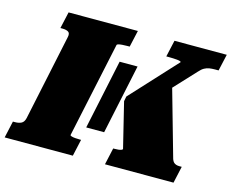

<svg xmlns="http://www.w3.org/2000/svg" viewBox="-139 -852 1198 993"><g transform="rotate(15 459.5 -355.0)"><path d="M354 -159 433 -532H529L450 -159ZM-40 0 -20 -90H-9Q11 -90 25 -97Q39 -104 44 -126L141 -585Q146 -607 134.5 -614Q123 -621 103 -621H92L112 -710H483L463 -621H452Q437 -621 424 -620Q411 -619 403.5 -617Q396 -615 395 -611L286 -100Q286 -97 293.5 -94.5Q301 -92 313.5 -91Q326 -90 338 -90H345L325 0ZM497 0 517 -90H523Q535 -90 544.5 -91Q554 -92 560 -94.5Q566 -97 567 -100L508 -341L513 -367L738 -611Q739 -614 733 -616Q727 -618 717 -619Q707 -620 695.5 -620.5Q684 -621 673 -621H659L679 -710H959L939 -621H920Q904 -621 890.5 -619Q877 -617 864 -610Q851 -603 837 -587L618 -352L725 -491L831 -117Q835 -106 840.5 -100.5Q846 -95 854 -92.5Q862 -90 870 -90H884L864 0Z"/></g></svg>

Font: Roboto Serif Black
Style: Italic
Weight: 900
Italic angle: -10°
Version: Version 1.008